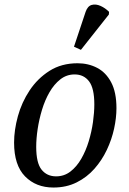

<svg xmlns="http://www.w3.org/2000/svg" viewBox="-20 -829 576 859"><path d="M219 10Q141 10 92 -40Q43 -90 43 -191Q43 -247 60 -309Q77 -371 112.5 -424.5Q148 -478 201.5 -512Q255 -546 327 -546Q375 -546 414.5 -525.5Q454 -505 477.5 -460.5Q501 -416 501 -345Q501 -302 490.5 -253.5Q480 -205 458 -158.5Q436 -112 402.5 -74Q369 -36 323 -13Q277 10 219 10ZM231 -40Q267 -40 295 -61.5Q323 -83 343.5 -118.5Q364 -154 377 -197Q390 -240 396 -283Q402 -326 402 -362Q402 -434 378.5 -465Q355 -496 314 -496Q278 -496 250 -474Q222 -452 201.5 -416.5Q181 -381 168 -338Q155 -295 148.5 -252Q142 -209 142 -172Q142 -100 166 -70Q190 -40 231 -40ZM342 -606 311 -620 363 -776Q372 -802 390.5 -807Q409 -812 430 -802.5Q451 -793 468 -776L467 -764Z"/></svg>

Font: Noto Serif SemiCondensed
Style: Italic
Weight: 400
Width: 4
Italic angle: -12°
Designer: Monotype Design Team
Foundry: Monotype Imaging Inc.
Version: Version 2.013